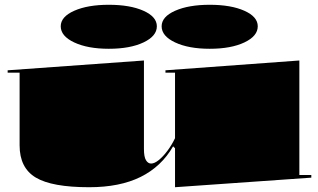

<svg xmlns="http://www.w3.org/2000/svg" viewBox="-20 -768 1332 803"><path d="M353 15Q197 15 129.5 -25.5Q62 -66 62 -160V-464H12V-474L582 -515V-145Q582 -112 590.5 -98Q599 -84 612 -84Q626 -84 644 -98.5Q662 -113 680 -137Q698 -161 712 -190V-464H672V-474L1232 -515V-36H1282V-25L712 15V-148L704 -156Q655 -71 568 -28Q481 15 353 15ZM857 -748Q946 -748 1002 -723Q1058 -698 1058 -658Q1058 -617 1002 -590.5Q946 -564 857 -564Q769 -564 712.5 -590.5Q656 -617 656 -658Q656 -698 712.5 -723Q769 -748 857 -748ZM435 -748Q524 -748 580 -723Q636 -698 636 -658Q636 -617 580 -590.5Q524 -564 435 -564Q347 -564 290.5 -590.5Q234 -617 234 -658Q234 -698 290.5 -723Q347 -748 435 -748Z"/></svg>

Font: Kalnia Expanded
Style: Bold
Weight: 700
Width: 7
Designer: Frida Medrano
Foundry: Frida Medrano
Version: Version 1.105